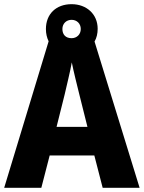

<svg xmlns="http://www.w3.org/2000/svg" viewBox="-20 -900 689 920"><path d="M472 0H649L433 -701C443 -718 448 -739 448 -762C448 -833 394 -880 323 -880C249 -880 200 -833 200 -761C200 -738 205 -719 213 -702L0 0H178L218 -155H432ZM323 -717C294 -717 279 -735 279 -761C279 -787 298 -805 323 -805C348 -805 367 -787 367 -761C367 -735 348 -717 323 -717ZM360 -448 399 -292H251L290 -448C299 -488 317 -560 324 -601C332 -560 350 -488 360 -448Z"/></svg>

Font: Noto Sans Thai SemCond ExtBd
Style: Regular
Weight: 800
Width: 4
Designer: Monotype Design Team
Foundry: Monotype Imaging Inc.
Version: Version 2.002